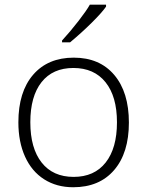

<svg xmlns="http://www.w3.org/2000/svg" viewBox="-20 -786 626 816"><path d="M430.7 -766.1V-757.8Q413.1 -732.4 370.6 -690.2Q328.1 -647.9 277.8 -606H243.7V-613.8Q278.8 -651.9 313.7 -697Q348.6 -742.2 361.8 -766.1ZM291 9.8Q220.7 9.8 167.7 -23.9Q114.7 -57.6 86.4 -120.4Q58.1 -183.1 58.1 -266.1Q58.1 -395.5 120.8 -468.3Q183.6 -541 293.5 -541Q403.3 -541 465.6 -467.5Q527.8 -394 527.8 -265.1Q527.8 -136.2 465.1 -63.2Q402.3 9.8 291 9.8ZM428.5 -436.5Q379.9 -497.1 292 -497.1Q204.1 -497.1 156.5 -436.8Q108.9 -376.5 108.9 -266.4Q108.9 -156.2 157 -95.2Q205.1 -34.2 293 -34.2Q380.9 -34.2 429 -95.2Q477.1 -156.2 477.1 -266.1Q477.1 -376 428.5 -436.5Z"/></svg>

Font: Open Sans Hebrew Light
Style: Regular
Weight: 300
Foundry: Ascender Corporation, Yanek Iontef
Version: Version 2.001;PS 002.001;hotconv 1.0.70;makeotf.lib2.5.58329